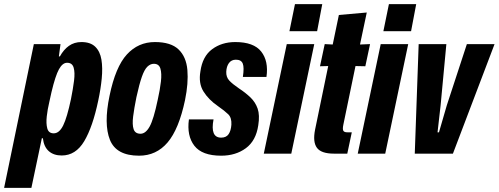

<svg xmlns="http://www.w3.org/2000/svg" viewBox="-82 -749 2431 936"><path d="M-62 167 83 -534H213L205 -474H210Q228 -507 254 -525.5Q280 -544 315 -544Q359 -544 382.5 -521Q406 -498 412.5 -458Q419 -418 414 -366.5Q409 -315 397 -259Q370 -130 328.5 -60.5Q287 9 219 9Q180 9 156 -12Q132 -33 127 -75H122L71 167ZM180 -99Q207 -99 226 -137.5Q245 -176 264 -266Q274 -316 279 -356Q284 -396 277 -419.5Q270 -443 245 -443Q223 -443 205.5 -411.5Q188 -380 169 -300L158 -250Q150 -217 146 -182Q142 -147 148.5 -123Q155 -99 180 -99Z M596 10Q485 10 454 -67Q423 -144 452 -282Q481 -423 536.5 -483.5Q592 -544 673 -544Q751 -544 788.5 -508Q826 -472 831.5 -408Q837 -344 820 -261Q790 -119 735 -54.5Q680 10 596 10ZM603 -97Q628 -97 647.5 -132Q667 -167 687 -263Q698 -312 702.5 -351.5Q707 -391 700 -414.5Q693 -438 668 -438Q651 -438 636.5 -424Q622 -410 609.5 -374.5Q597 -339 583 -275Q572 -221 567 -181Q562 -141 569.5 -119Q577 -97 603 -97Z M996 10Q903 10 865.5 -38.5Q828 -87 839 -167H959Q942 -78 996 -78Q1021 -78 1032.5 -95Q1044 -112 1046 -141Q1048 -175 1030.5 -192Q1013 -209 980 -232Q935 -263 910 -303Q885 -343 895 -401Q905 -474 952 -509Q999 -544 1065 -544Q1155 -544 1191.5 -497.5Q1228 -451 1217 -374H1102Q1109 -420 1101.5 -439Q1094 -458 1068 -458Q1046 -458 1034 -441.5Q1022 -425 1021 -399Q1020 -373 1036 -356Q1052 -339 1083 -318Q1115 -297 1139 -274Q1163 -251 1174 -219.5Q1185 -188 1177 -138Q1166 -63 1116.5 -26.5Q1067 10 996 10Z M1329 -597 1356 -729H1489L1464 -597ZM1204 0 1316 -534H1450L1338 0Z M1546 0Q1484 0 1463 -28.5Q1442 -57 1454 -117L1518 -427L1478 -426L1501 -534L1540 -532L1570 -676L1706 -688L1673 -532L1722 -534L1699 -426L1651 -427L1592 -142Q1587 -119 1592 -111Q1597 -103 1616 -104H1633L1611 0Z M1787 -597 1814 -729H1947L1922 -597ZM1662 0 1774 -534H1908L1796 0Z M1940 0 1959 -534H2094L2066 -236L2051 -104H2058L2096 -235L2194 -534H2329L2126 0Z"/></svg>

Font: Mona Sans Condensed
Style: Bold Italic
Weight: 700
Width: 3
Italic angle: -11.7°
Designer: Deni Anggara
Foundry: GitHub
Version: Version 1.001; ttfautohint (v1.8.4.7-5d5b);gftools[0.9.31]